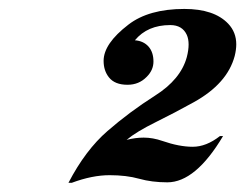

<svg xmlns="http://www.w3.org/2000/svg" viewBox="-20 -791 536 419"><path d="M136.7 -392.1Q136.7 -392.1 129.4 -392.1Q166.5 -463.4 214.6 -505.1Q262.7 -546.9 317.9 -582Q374.5 -617.7 387.7 -666.5Q391.6 -681.6 391.6 -693.8Q391.6 -706.1 387.7 -714.8Q377.9 -736.3 351.6 -736.3Q301.8 -736.3 274.4 -703.1Q293 -701.7 304 -689.5Q314.9 -677.2 314.9 -656.7Q314.9 -637.7 299.8 -623Q283.2 -606 258.3 -606Q230.5 -606 217.8 -622.1Q206.1 -636.7 206.1 -658.2Q206.1 -695.8 260.3 -737.3Q304.7 -771.5 382.3 -771.5Q447.3 -771.5 478 -739.3Q495.6 -720.7 495.6 -694.3Q495.6 -682.6 492.2 -668.9Q476.1 -608.4 402.8 -567.9Q362.3 -545.4 319.8 -524.4Q277.3 -503.4 256.3 -485.8Q275.9 -490.7 293.5 -490.7Q313.5 -490.7 334.5 -483.4Q371.1 -470.7 400.6 -470.7Q430.2 -470.7 460 -494.1H466.8Q406.7 -393.1 345.2 -393.1Q311.5 -393.1 283.7 -400.9Q255.9 -408.7 219.2 -408.7Q181.2 -408.7 136.7 -392.1Z"/></svg>

Font: Cursive Sans
Style: Bold
Weight: 700
Italic angle: -15°
Designer: Wojciech Kalinowski "wmk69" (wmk69@o2.pl)
Foundry: Wojciech Kalinowski "wmk69" (wmk69@o2.pl)
Version: Wersja 3.1.0; 2022-02-18